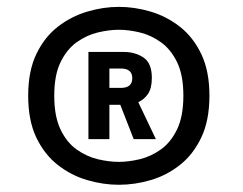

<svg xmlns="http://www.w3.org/2000/svg" viewBox="-20 -720 690 545"><path d="M317.5 -195.5Q273 -195.5 227.5 -208.8Q182 -222 144 -251.8Q106 -281.5 83 -329.8Q60 -378 60 -448.5Q60 -518 83 -566.2Q106 -614.5 144 -644Q182 -673.5 227.5 -687Q273 -700.5 317.5 -700.5Q362.5 -700.5 407.8 -687Q453 -673.5 490.8 -644Q528.5 -614.5 551.5 -566.2Q574.5 -518 574.5 -448.5Q574.5 -378.5 551.5 -330Q528.5 -281.5 490.8 -251.8Q453 -222 407.8 -208.8Q362.5 -195.5 317.5 -195.5ZM317.5 -260.5Q345 -260.5 376.5 -268Q408 -275.5 436.2 -295.5Q464.5 -315.5 482.5 -352.5Q500.5 -389.5 500.5 -448.5Q500.5 -507 482.5 -543.8Q464.5 -580.5 436.2 -600.5Q408 -620.5 376.5 -628Q345 -635.5 317.5 -635.5Q290 -635.5 258.2 -628Q226.5 -620.5 198.2 -600.5Q170 -580.5 152 -543.8Q134 -507 134 -448.5Q134 -389.5 151.8 -352.5Q169.5 -315.5 197.8 -295.5Q226 -275.5 257.8 -268Q289.5 -260.5 317.5 -260.5ZM231 -325V-572.5H332.5Q363.5 -572.5 387.2 -556.8Q411 -541 411 -499Q411 -469 399.8 -453Q388.5 -437 372.5 -430L422.5 -325H359.5L321.5 -422.5H290.5V-325ZM290.5 -470.5H323Q355.5 -470.5 355.5 -498Q355.5 -525.5 323 -525.5H290.5Z"/></svg>

Font: Trispace SemiBold
Style: Regular
Weight: 600
Designer: Tyler Finck
Foundry: Etcetera Type Company
Version: Version 1.210; ttfautohint (v1.8.3)